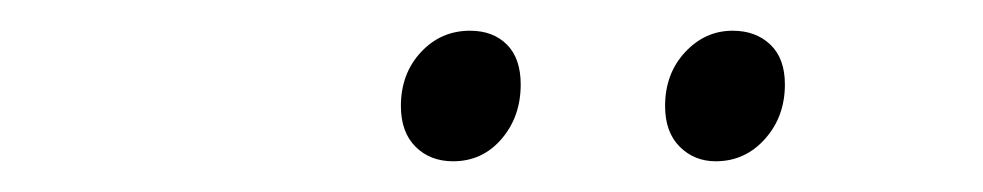

<svg xmlns="http://www.w3.org/2000/svg" viewBox="-20 -703 640 125"><path d="M275 -598Q260 -598 250.5 -607.5Q241 -617 241 -634Q241 -655 254 -669Q267 -683 286 -683Q301 -683 310 -674Q319 -665 319 -648Q319 -627 306.5 -612.5Q294 -598 275 -598ZM446 -598Q432 -598 422.5 -607.5Q413 -617 413 -634Q413 -655 426 -669Q439 -683 457 -683Q472 -683 481.5 -674Q491 -665 491 -648Q491 -627 478 -612.5Q465 -598 446 -598Z"/></svg>

Font: Source Code Pro Light
Style: Italic
Weight: 300
Italic angle: -11°
Monospace: yes
Designer: Paul D. Hunt, Teo Tuominen
Foundry: Adobe Systems Incorporated
Version: Version 1.050;PS 1.000;hotconv 16.6.51;makeotf.lib2.5.65220